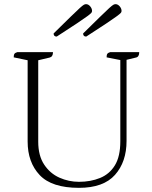

<svg xmlns="http://www.w3.org/2000/svg" viewBox="-20 -892 733 924"><path d="M360 12Q229 12 171 -49.5Q113 -111 113 -211V-602L46 -616Q46 -628 49.5 -633Q53 -638 63 -641H235Q235 -619 219 -615L164 -602V-210Q164 -143 192.5 -100Q221 -57 266 -37Q311 -17 360 -17Q416 -17 461.5 -35.5Q507 -54 533 -96.5Q559 -139 559 -212V-603L493 -616Q493 -628 496.5 -633Q500 -638 510 -641H650Q650 -618 634 -615L589 -604V-214Q589 -113 533.5 -50.5Q478 12 360 12ZM253 -716Q238 -716 238 -731Q290 -782 319.5 -811Q349 -840 363.5 -853Q378 -866 383.5 -869Q389 -872 394 -872Q405 -872 414 -861.5Q423 -851 423 -839Q423 -834 419 -829.5Q415 -825 399.5 -813.5Q384 -802 349.5 -779Q315 -756 253 -716ZM395 -716Q380 -716 380 -731Q432 -782 461.5 -811Q491 -840 505.5 -853Q520 -866 525.5 -869Q531 -872 536 -872Q547 -872 556 -861.5Q565 -851 565 -839Q565 -834 561 -829.5Q557 -825 541.5 -813.5Q526 -802 491.5 -779Q457 -756 395 -716Z"/></svg>

Font: Petrona ExtraLight
Style: Regular
Weight: 200
Designer: Ringo R. Seeber
Foundry: Ringo R. Seeber
Version: Version 2.001; ttfautohint (v1.8.3)